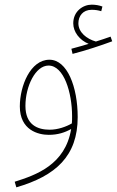

<svg xmlns="http://www.w3.org/2000/svg" viewBox="-20 -573 501 823"><path d="M291 -342C346 -356 413 -378 461 -396L454 -416C434 -409 414 -402 391 -395C352 -406 316 -434 316 -473C316 -504 335 -531 373 -531C388 -531 401 -529 414 -525L419 -545C406 -550 390 -553 373 -553C336 -553 294 -525 294 -473C294 -436 321 -401 360 -385C343 -380 317 -372 286 -364ZM50 230C219 181 313 96 313 -71C313 -201 268 -317 192 -317C110 -317 65 -204 65 -117C65 -15 144 5 189 5C228 5 258 -5 285 -20C260 133 135 177 43 206ZM89 -119C89 -203 132 -292 188 -292C254 -292 289 -176 289 -75C289 -64 289 -54 288 -44C264 -30 228 -17 193 -17C141 -17 89 -38 89 -119Z"/></svg>

Font: Noto Sans Arabic UI XCn Th
Style: Regular
Weight: 100
Width: 2
Designer: Monotype Design Team, Nadine Chahine and Nizar Qandah
Foundry: Monotype Imaging Inc.
Version: Version 2.010